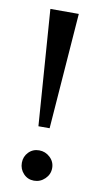

<svg xmlns="http://www.w3.org/2000/svg" viewBox="-75 -647 354 692"><g transform="rotate(10 101.5 -301.0)"><path d="M83 -187 52 -611H156L124 -187ZM101 9Q78 9 62.5 -7.5Q47 -24 47 -47Q47 -70 62.5 -86Q78 -102 101 -102Q124 -102 141 -86Q158 -70 158 -47Q158 -24 141 -7.5Q124 9 101 9Z"/></g></svg>

Font: Manuale
Style: Regular
Weight: 400
Designer: Eduardo Tunni / Pablo Cosgaya
Foundry: Eduardo Tunni / Pablo Cosgaya
Version: Version 1.002